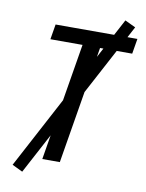

<svg xmlns="http://www.w3.org/2000/svg" viewBox="-98 -891 795 1047"><g transform="rotate(10 300.0 -368.0)"><path d="M195 0 303 -651H125L139 -735H592L578 -651H400L292 0ZM99 87 41 59 510 -823 569 -795Z"/></g></svg>

Font: Iosevka SS04 Md Ex Obl
Style: Regular
Weight: 500
Width: 7
Italic angle: -9°
Monospace: yes
Designer: Belleve Invis
Foundry: Belleve Invis
Version: Version 19.0.0; ttfautohint (v1.8.4)